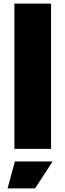

<svg xmlns="http://www.w3.org/2000/svg" viewBox="-20 -828 364 1068"><path d="M63 70H273L175 220H22ZM60 -808H264V0H60Z"/></svg>

Font: Encode Sans Wide
Style: ExtraBold
Weight: 800
Designer: Pablo Impallari, Andres Torresi
Foundry: Pablo Impallari, Andres Torresi
Version: Version 1.000; ttfautohint (v1.00) -l 8 -r 50 -G 200 -x 14 -